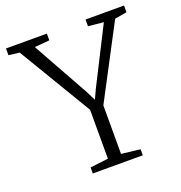

<svg xmlns="http://www.w3.org/2000/svg" viewBox="-135 -874 931 989"><g transform="rotate(-20 330.0 -379.0)"><path d="M305 -45V-313L65 -714L6 -721V-758H230V-721L148 -714L320 -405L346 -353L370 -405L526 -713L442 -721V-758H653V-721L587 -710L377 -311V-45L480 -33V0H206V-33Z"/></g></svg>

Font: Martel UltraLight
Style: Regular
Weight: 250
Designer: Dan Reynolds
Foundry: Dan Reynolds
Version: Version 1.001; ttfautohint (v1.1) -l 5 -r 5 -G 72 -x 0 -D la